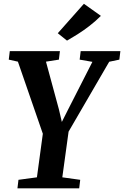

<svg xmlns="http://www.w3.org/2000/svg" viewBox="-20 -1020 672 1040"><path d="M74.5 0 80 -46 180 -59.5 212 -295.5 77 -686 27.5 -697 33 -743H304.5L299 -697L229 -686L299 -428L315 -359.5L349.5 -428L480.5 -685L411.5 -697L417 -743H632L626.5 -697L571.5 -685.5L351.5 -307L317.5 -59.5L414.5 -46L409 0ZM343 -800 293 -840 434.5 -999.5 526.5 -934Q497 -904.5 464.5 -879.5Q432 -854.5 400.8 -834.8Q369.5 -815 343 -800Z"/></svg>

Font: Merriweather 24pt SemiCondensed
Style: Bold Italic
Weight: 700
Width: 4
Italic angle: -7.8°
Designer: Eben Sorkin
Foundry: Eben Sorkin
Version: Version 2.101